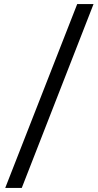

<svg xmlns="http://www.w3.org/2000/svg" viewBox="-20 -822 484 952"><path d="M362.8 -801.8H443.8L87.9 109.9H5.9Z"/></svg>

Font: Literata Book
Style: Bold Italic
Weight: 700
Italic angle: -3°
Designer: Latin by Veronika Burian and Jose Scaglione. Greek by Irene Vlachou. Cyrillic by Vera Evstafieva
Foundry: TypeTogether
Version: Version 1.003;PS 001.003;hotconv 1.0.88;makeotf.lib2.5.64775